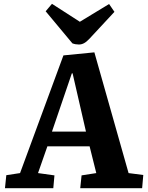

<svg xmlns="http://www.w3.org/2000/svg" viewBox="-20 -985 773 1005"><path d="M474 -711 653 -79 730 -69 724 0H400L407 -67L484 -79L449 -219H228L179 -79L265 -67L259 0H6L13 -68L85 -79L312 -695ZM252 -296H430L360 -601H356ZM219 -926 252 -965 398 -871 551 -964 579 -923 448 -782Q433 -766 420 -759Q407 -752 393 -752Q384 -752 375.5 -753.5Q367 -755 359 -758Z"/></svg>

Font: Literata
Style: Bold Italic
Weight: 700
Italic angle: -2°
Designer: Latin by Veronika Burian and Jose Scaglione. Greek by Irene Vlachou. Cyrillic by Vera Evstafieva
Foundry: TypeTogether
Version: Version 3.103;gftools[0.9.29]